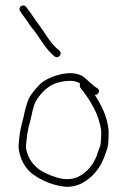

<svg xmlns="http://www.w3.org/2000/svg" viewBox="-20 -720 479 723"><path d="M203 -530C171.1 -553.9 146.8 -600.3 123 -632C119 -636 115.3 -641 112 -647C102 -662.7 89.8 -678.6 79 -693C68.5 -708.8 45.2 -692.9 56 -678C62.1 -668.3 67.3 -660.6 75 -651C84.1 -639.3 91.7 -624.7 101 -614C126.4 -584.3 148 -540.8 177 -515L185 -508C199.7 -496 217.7 -518 203 -530ZM282 -405C279.3 -399.7 279.7 -394.3 283 -389C289.2 -381.8 293.9 -375.2 300 -367L311 -351C320.2 -338.7 324.5 -327.4 333 -314C345.8 -290.9 357.2 -258.1 361 -228V-209C361 -203 360.7 -196.7 360 -190C360 -172.8 354.5 -163.3 349 -148C337 -106 309.6 -70.1 272 -53C250.2 -43.1 218.6 -43.5 196 -51C138 -68.8 96.1 -93.1 80 -152C75.6 -168.2 78.7 -174.9 80 -193C82.2 -219.5 88.2 -245.2 95 -269C99.9 -288.7 104.9 -320.1 113.5 -336C128.1 -362.9 154.2 -391.1 182.5 -403.5C207 -414.3 258.9 -423.5 282 -405ZM337 -363C351.4 -361.4 359.1 -380.3 346 -388L337 -394C326.7 -401.7 313 -414 304 -423C261.3 -465.7 176.3 -435.6 141 -412C123.9 -398.5 98.4 -368.9 88.5 -348.5C79.9 -330.8 72.3 -297.5 68 -276C61 -249.8 54.1 -224.5 52 -195C50.4 -174.5 47.9 -166.3 53 -146C60.3 -112 78 -83.9 102 -65C133.4 -42.6 170.3 -24.7 217 -18C240.5 -13.6 266.9 -20.1 283 -27C327.9 -49.4 359 -87.1 376 -138C381.9 -155.6 388 -168 388 -188C388.7 -195.3 389 -202.3 389 -209V-229C384.1 -282.9 360.1 -326 337 -363Z"/></svg>

Font: HoneyBee
Style: XLit
Weight: 200
Foundry: Cannot Into Space Fonts
Version: Version 0.89